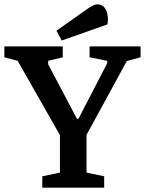

<svg xmlns="http://www.w3.org/2000/svg" viewBox="-31 -861 665 881"><path d="M163 0V-52L244 -69V-241L50 -582L-11 -598V-648H257V-598L190 -582V-566L322 -316H329L461 -571V-582L380 -598V-648H614V-598L551 -581L366 -242V-69L447 -52V0ZM252 -675 228 -720 367 -818Q380 -827 392.5 -834Q405 -841 415 -841Q435 -841 446.5 -828.5Q458 -816 462 -794.5Q466 -773 462 -749Z"/></svg>

Font: Faustina Light SemiBold
Style: Regular
Weight: 600
Version: Version 1.200